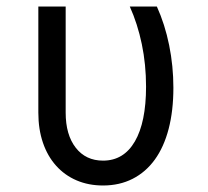

<svg xmlns="http://www.w3.org/2000/svg" viewBox="-20 -560 640 590"><path d="M462 -540H378.8Q402.8 -486.8 415.8 -424.3Q428.8 -361.8 428.8 -293.8Q428.8 -184.6 394.5 -125.5Q360.2 -66.4 296.6 -66.4Q243.6 -66.4 212.7 -106.1Q181.8 -145.8 181.8 -214V-540H97.8V-214Q97.8 -162.9 111.9 -121.6Q126 -80.2 152.4 -50.8Q178.7 -21.4 215.4 -5.7Q252.1 10 296.6 10Q347.2 10 387.5 -10.5Q427.8 -31 455.7 -69.5Q483.6 -108 498.2 -163.8Q512.8 -219.6 512.8 -290.4Q512.8 -357 499.8 -421.1Q486.8 -485.2 462 -540Z"/></svg>

Font: CommitMonoV142 ExtLt
Style: Regular
Weight: 200
Monospace: yes
Designer: Eigil Nikolajsen
Foundry: Eigil Nikolajsen
Version: Version 1.142